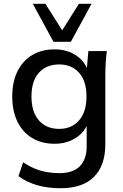

<svg xmlns="http://www.w3.org/2000/svg" viewBox="-20 -775 652 1019"><path d="M301 224Q233 224 177.5 208Q122 192 78 160L103 86Q134 107 164 119.5Q194 132 227 138Q260 144 295 144Q367 144 403.5 107.5Q440 71 440 2V-133H450Q434 -77 384.5 -44.5Q335 -12 270 -12Q201 -12 150.5 -42.5Q100 -73 72.5 -129.5Q45 -186 45 -263Q45 -340 72.5 -396Q100 -452 150.5 -482.5Q201 -513 270 -513Q336 -513 384.5 -480.5Q433 -448 449 -392L440 -400L449 -504H547Q543 -473 541 -442.5Q539 -412 539 -383V-10Q539 104 478.5 164Q418 224 301 224ZM294 -91Q360 -91 399.5 -136Q439 -181 439 -263Q439 -345 399.5 -389Q360 -433 294 -433Q226 -433 186.5 -389Q147 -345 147 -263Q147 -181 186.5 -136Q226 -91 294 -91ZM264 -553 154 -755H221L310 -614L399 -755H466L356 -553Z"/></svg>

Font: Mulish ExtraLight SemiBold
Style: Regular
Weight: 600
Version: Version 3.603